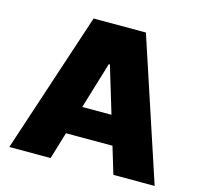

<svg xmlns="http://www.w3.org/2000/svg" viewBox="-105 -842 1005 957"><g transform="rotate(15 397.5 -363.5)"><path d="M22.7 0 262.8 -727.3H532.7L772.7 0H559.7L517.8 -139.2H277.7L235.8 0ZM473 -286.9 400.6 -527H394.9L322.4 -286.9Z"/></g></svg>

Font: Inter P Black
Style: Regular
Weight: 900
Designer: Rasmus Andersson
Foundry: rsms
Version: Version 3.018;git-588b23468